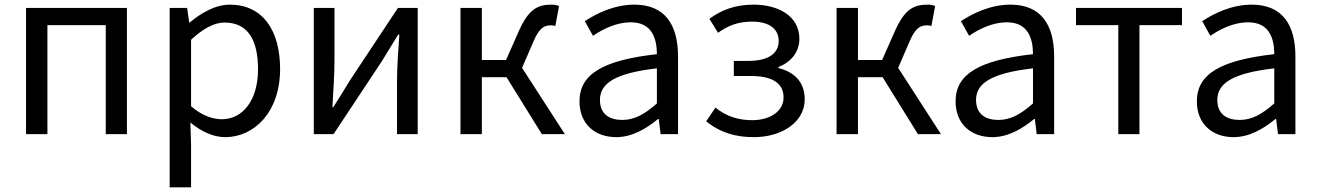

<svg xmlns="http://www.w3.org/2000/svg" viewBox="-20 -577 5673 826"><path d="M92 0H184V-469H435V0H526V-543H92Z M710 229H802V45L799 -50C848 -9 900 13 949 13C1073 13 1185 -94 1185 -280C1185 -448 1109 -557 969 -557C906 -557 845 -521 796 -480H794L785 -543H710ZM934 -64C898 -64 850 -78 802 -120V-406C854 -454 901 -480 946 -480C1050 -480 1090 -400 1090 -279C1090 -145 1024 -64 934 -64Z M1330 0H1415L1621 -311C1641 -344 1672 -394 1693 -428H1698C1693 -357 1688 -285 1688 -227V0H1777V-543H1692L1486 -232C1466 -199 1435 -149 1414 -116H1410C1414 -186 1419 -259 1419 -316V-543H1330Z M1961 0H2053V-245H2159L2311 0H2410L2226 -285L2273 -394C2300 -459 2322 -468 2351 -468C2359 -468 2363 -467 2369 -465L2385 -551C2377 -555 2365 -557 2353 -557C2294 -557 2254 -539 2211 -441L2157 -319H2053V-543H1961Z M2631 13C2698 13 2759 -22 2811 -65H2814L2822 0H2897V-334C2897 -469 2842 -557 2709 -557C2621 -557 2545 -518 2496 -486L2531 -423C2574 -452 2631 -481 2694 -481C2783 -481 2806 -414 2806 -344C2575 -318 2473 -259 2473 -141C2473 -43 2540 13 2631 13ZM2657 -61C2603 -61 2561 -85 2561 -147C2561 -217 2623 -262 2806 -283V-132C2753 -85 2709 -61 2657 -61Z M3224 13C3340 13 3442 -49 3442 -150C3442 -227 3393 -269 3329 -284V-289C3387 -311 3419 -357 3419 -410C3419 -509 3327 -557 3222 -557C3143 -557 3083 -534 3032 -496L3069 -436C3113 -467 3154 -484 3217 -484C3284 -484 3330 -456 3330 -401C3330 -348 3287 -315 3200 -315H3137V-250H3212C3302 -250 3351 -219 3351 -158C3351 -97 3291 -60 3216 -60C3161 -60 3107 -74 3058 -114L3018 -55C3082 -4 3148 13 3224 13Z M3579 0H3671V-245H3777L3929 0H4028L3844 -285L3891 -394C3918 -459 3940 -468 3969 -468C3977 -468 3981 -467 3987 -465L4003 -551C3995 -555 3983 -557 3971 -557C3912 -557 3872 -539 3829 -441L3775 -319H3671V-543H3579Z M4249 13C4316 13 4377 -22 4429 -65H4432L4440 0H4515V-334C4515 -469 4460 -557 4327 -557C4239 -557 4163 -518 4114 -486L4149 -423C4192 -452 4249 -481 4312 -481C4401 -481 4424 -414 4424 -344C4193 -318 4091 -259 4091 -141C4091 -43 4158 13 4249 13ZM4275 -61C4221 -61 4179 -85 4179 -147C4179 -217 4241 -262 4424 -283V-132C4371 -85 4327 -61 4275 -61Z M4791 0H4882V-469H5065V-543H4609V-469H4791Z M5287 13C5354 13 5415 -22 5467 -65H5470L5478 0H5553V-334C5553 -469 5498 -557 5365 -557C5277 -557 5201 -518 5152 -486L5187 -423C5230 -452 5287 -481 5350 -481C5439 -481 5462 -414 5462 -344C5231 -318 5129 -259 5129 -141C5129 -43 5196 13 5287 13ZM5313 -61C5259 -61 5217 -85 5217 -147C5217 -217 5279 -262 5462 -283V-132C5409 -85 5365 -61 5313 -61Z"/></svg>

Font: GenYoGothic2 TW R
Style: Regular
Weight: 400
Version: Version 2.100;PS 2.1;hotconv 16.6.51;makeotf.lib2.5.65220 DE